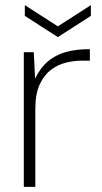

<svg xmlns="http://www.w3.org/2000/svg" viewBox="-20 -730 399 750"><path d="M73 0V-526H112L117 -423Q138 -466 168 -491Q198 -516 238 -527Q278 -538 331 -538V-493H297Q270 -493 238.5 -485.5Q207 -478 179.5 -457.5Q152 -437 135 -400Q118 -363 118 -304V0ZM206 -585 77 -668V-710L206 -627L335 -710V-668Z"/></svg>

Font: DM Sans 9pt ExtraLight
Style: Regular
Weight: 250
Version: Version 4.004;gftools[0.9.30]